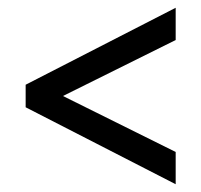

<svg xmlns="http://www.w3.org/2000/svg" viewBox="-20 -458 518 494"><path d="M432 16 46 -182V-240L432 -438V-355L142 -211L432 -67Z"/></svg>

Font: Buenard
Style: Regular
Weight: 400
Version: Version 2.000